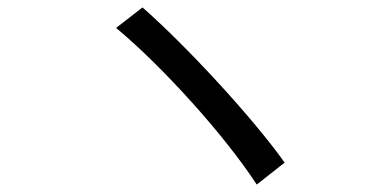

<svg xmlns="http://www.w3.org/2000/svg" viewBox="-20 -601 1040 516"><path d="M363 -581 292 -526C418 -421 584 -237 670 -105L745 -164C656 -289 477 -481 363 -581Z"/></svg>

Font: Source Han Sans KR Regular
Style: Regular
Weight: 400
Designer: Ryoko NISHIZUKA (kana & ideographs); Paul D. Hunt (Latin, Greek & Cyrillic); Wenlong ZHANG (bopomofo); Sandoll Communica
Foundry: Adobe Systems Incorporated
Version: Version 1.004;PS 1.004;hotconv 1.0.82;makeotf.lib2.5.63406